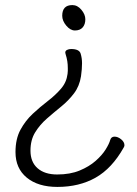

<svg xmlns="http://www.w3.org/2000/svg" viewBox="-20 -525 540 756"><path d="M275 -405Q257 -405 241 -424Q225 -443 225 -463Q225 -505 265 -505Q285 -505 300.5 -486.5Q316 -468 316 -449Q316 -429 305.5 -417Q295 -405 275 -405ZM467 56Q421 138 356.5 174.5Q292 211 206 211Q130 211 85.5 174.5Q41 138 41 74Q41 22 60.5 -14Q80 -50 109 -77Q138 -104 168 -127Q198 -150 220 -175.5Q242 -201 246 -234Q247 -240 247 -246Q247 -252 247 -257Q247 -271 245 -284Q243 -297 238 -313Q237 -315 237 -318Q237 -325 244 -328.5Q251 -332 260 -332Q292 -332 297.5 -314Q303 -296 303 -276Q303 -265 302 -252Q301 -239 299 -225Q293 -186 271.5 -157.5Q250 -129 221 -105.5Q192 -82 164.5 -58Q137 -34 118.5 -4Q100 26 100 68Q100 113 128 137.5Q156 162 205 162Q256 162 293.5 146.5Q331 131 356.5 108.5Q382 86 396 63.5Q410 41 414 26Q418 13 431 13Q444 13 457 23.5Q470 34 470 47Q470 51 467 56Z"/></svg>

Font: Moon Stars Kai T HW Light
Style: Regular
Weight: 300
Designer: GuiWonder
Version: Version 1.101